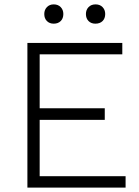

<svg xmlns="http://www.w3.org/2000/svg" viewBox="-20 -856 636 876"><path d="M105 0V-660H538V-608H161V-362H458V-309H161V-52H553V0ZM225 -836Q245 -836 257 -823.5Q269 -811 269 -792Q269 -772 257 -760Q245 -748 225 -748Q206 -748 194 -760Q182 -772 182 -792Q182 -811 194 -823.5Q206 -836 225 -836ZM416 -836Q436 -836 448 -823.5Q460 -811 460 -792Q460 -772 448 -760Q436 -748 415 -748Q396 -748 384 -760Q372 -772 372 -792Q372 -811 384 -823.5Q396 -836 416 -836Z"/></svg>

Font: Kantumruy Pro Light
Style: Regular
Weight: 300
Version: Version 1.002